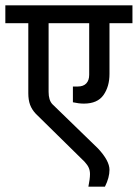

<svg xmlns="http://www.w3.org/2000/svg" viewBox="-30 -650 516 719"><path d="M466 -563H380V-373Q380 -326 357.5 -294Q335 -262 284 -262Q265 -262 243 -267V-326H261Q282 -326 293 -337.5Q304 -349 304 -370V-563H152V-306Q152 -275 166 -260L337 -94Q380 -48 380 -14Q380 15 363 49H301Q307 20 307 2Q307 -11 302.5 -21.5Q298 -32 287 -44L104 -224Q89 -240 82.5 -258Q76 -276 76 -301V-563H-10V-630H466Z"/></svg>

Font: Pragati Narrow
Style: Regular
Weight: 400
Designer: Hector Gatti, Marcela Romero, Pablo Cosgaya and Nicolas Silva
Foundry: Omnibus-Type
Version: Version 1.010; ttfautohint (v1.3)